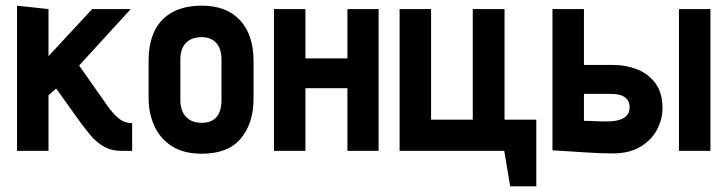

<svg xmlns="http://www.w3.org/2000/svg" viewBox="-20 -532 2568 677"><path d="M358 -160 259 -301 441 -500H305L151 -334V-500L40 -512V0H151V-196L178 -220L256 -111Q276 -83 297 -57.5Q318 -32 345 -16Q372 0 410 0H446V-98H443Q431 -98 418 -103Q405 -108 390.5 -121.5Q376 -135 358 -160Z M874 -185V-317Q874 -409 826.5 -460.5Q779 -512 692 -512Q631 -512 589 -489.5Q547 -467 525.5 -424Q504 -381 504 -317V-185Q504 -134 523.5 -89.5Q543 -45 584.5 -17.5Q626 10 692 10Q784 10 829 -43.5Q874 -97 874 -185ZM761 -323V-177Q761 -155 754 -137Q747 -119 731.5 -109Q716 -99 691 -99Q665 -99 648 -110Q631 -121 623.5 -139Q616 -157 616 -177V-323Q616 -349 625 -366Q634 -383 650.5 -392Q667 -401 691 -401Q714 -401 729.5 -391.5Q745 -382 753 -364.5Q761 -347 761 -323Z M1205 -326H1057V-500H946V0H1057V-221H1205V0H1315V-500H1205Z M1759 -500H1647V-110H1500V-500H1389V0H1758L1779 125H1871V-110H1759Z M2374 0H2485V-500H2374ZM2142 -303H2039V-500H1928V-2Q1928 -2 1943.5 -1Q1959 0 1984.5 1.5Q2010 3 2039 5Q2068 7 2094.5 8Q2121 9 2140 9Q2200 9 2239 -15Q2278 -39 2297 -75.5Q2316 -112 2316 -151Q2316 -205 2291 -238.5Q2266 -272 2226.5 -287.5Q2187 -303 2142 -303ZM2121 -104Q2114 -104 2104.5 -104Q2095 -104 2084.5 -104.5Q2074 -105 2062.5 -105.5Q2051 -106 2039 -106V-201H2133Q2148 -201 2160.5 -198.5Q2173 -196 2182 -190Q2191 -184 2195.5 -175Q2200 -166 2200 -154Q2200 -135 2189.5 -124Q2179 -113 2161.5 -108.5Q2144 -104 2121 -104Z"/></svg>

Font: Advent Pro
Style: Regular
Weight: 400
Designer: VivaRado, Andreas Kalpakidis
Foundry: VivaRado, Andreas Kalpakidis
Version: Version 3.000